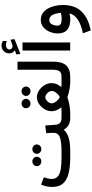

<svg xmlns="http://www.w3.org/2000/svg" viewBox="621 -1544 1187 2469"><g transform="rotate(-90 1214.5 -309.5)"><path d="M470.7 -429.2Q470.7 -453.6 488.3 -470.2Q505.9 -486.8 531.2 -486.8Q556.2 -486.8 573.7 -470.2Q591.3 -453.6 591.3 -429.2Q591.3 -404.8 573.7 -388.2Q556.2 -371.6 531.2 -371.6Q505.9 -371.6 488.3 -388.4Q470.7 -405.3 470.7 -429.2ZM312.5 -429.2Q312.5 -453.6 330.1 -470.2Q347.7 -486.8 373 -486.8Q397.9 -486.8 415.5 -470.2Q433.1 -453.6 433.1 -429.2Q433.1 -404.8 415.5 -388.2Q397.9 -371.6 373 -371.6Q347.7 -371.6 330.1 -388.4Q312.5 -405.3 312.5 -429.2ZM735.8 -309.1 835 -321.3 844.2 -195.8Q846.7 -153.3 867.7 -132.6Q888.7 -111.8 932.6 -111.8H944.3V0H932.6Q877.4 0 841.3 -20.8Q805.2 -41.5 781.2 -83Q739.3 -38.6 675.8 -19.3Q612.3 0 504.4 0H422.9Q304.7 0 220 -20.8Q135.3 -41.5 90.1 -91.8Q44.9 -142.1 44.9 -231.4Q44.9 -269.5 53.2 -305.9Q61.5 -342.3 75.2 -374.5L168.9 -339.4Q161.1 -316.9 154.5 -290Q147.9 -263.2 147.9 -238.8Q147.9 -185.5 181.6 -158.2Q215.3 -130.9 277.1 -121.3Q338.9 -111.8 422.9 -111.8H504.4Q616.7 -111.8 678.7 -131.6Q740.7 -151.4 740.7 -212.9Q740.7 -235.4 739.3 -261.2Q737.8 -287.1 735.8 -309.1Z M1215.3 -568.4Q1215.3 -592.8 1232.9 -609.4Q1250.5 -626 1275.9 -626Q1300.8 -626 1318.4 -609.4Q1335.9 -592.8 1335.9 -568.4Q1335.9 -543.9 1318.4 -527.3Q1300.8 -510.7 1275.9 -510.7Q1250.5 -510.7 1232.9 -527.6Q1215.3 -544.4 1215.3 -568.4ZM1057.1 -568.4Q1057.1 -592.8 1074.7 -609.4Q1092.3 -626 1117.7 -626Q1142.6 -626 1160.2 -609.4Q1177.7 -592.8 1177.7 -568.4Q1177.7 -543.9 1160.2 -527.3Q1142.6 -510.7 1117.7 -510.7Q1092.3 -510.7 1074.7 -527.6Q1057.1 -544.4 1057.1 -568.4ZM1380.4 -240.7Q1380.4 -205.1 1367.2 -174.6Q1354 -144 1329.1 -113.3Q1349.6 -112.3 1365.7 -112.1Q1381.8 -111.8 1394.5 -111.8H1441.9V0H1387.2Q1353.5 0 1300.8 -9.5Q1248 -19 1197.3 -36.6Q1146.5 -18.6 1092.3 -9.3Q1038.1 0 1002 0H924.8V-111.8H995.1Q1011.7 -111.8 1028.3 -112.1Q1044.9 -112.3 1068.8 -113.8Q1044.4 -144.5 1031.5 -175.5Q1018.6 -206.5 1018.6 -241.7Q1018.6 -275.4 1033.4 -308.6Q1048.3 -341.8 1073.7 -368.9Q1099.1 -396 1131.3 -412.4Q1163.6 -428.7 1197.8 -428.7Q1233.4 -428.7 1266.1 -412.6Q1298.8 -396.5 1324.7 -369.1Q1350.6 -341.8 1365.5 -308.6Q1380.4 -275.4 1380.4 -240.7ZM1198.2 -320.8Q1181.6 -320.8 1163.6 -308.3Q1145.5 -295.9 1132.8 -277.3Q1120.1 -258.8 1120.1 -239.7Q1120.1 -219.2 1132.6 -198.2Q1145 -177.2 1163.1 -160.2Q1181.2 -143.1 1199.2 -133.8Q1229.5 -147.9 1254.4 -178.5Q1279.3 -209 1279.3 -240.7Q1279.3 -258.8 1266.1 -277.3Q1252.9 -295.9 1234.1 -308.3Q1215.3 -320.8 1198.2 -320.8Z M1422.4 -111.8H1461.4Q1517.1 -111.8 1534.7 -140.9Q1552.2 -169.9 1552.2 -219.2V-677.7H1656.2V-214.4Q1656.2 -108.4 1609.6 -54.2Q1563 0 1460.9 0H1422.4Z M1800.8 -712.4Q1784.2 -725.6 1773.7 -741.7Q1763.2 -757.8 1763.2 -785.6Q1763.2 -828.1 1792.7 -855.7Q1822.3 -883.3 1860.4 -883.3Q1878.9 -883.3 1893.1 -879.2Q1907.2 -875 1921.4 -866.7L1921.9 -814.5Q1906.7 -822.3 1893.3 -824.7Q1879.9 -827.1 1867.2 -827.1Q1847.2 -827.1 1829.8 -814.9Q1812.5 -802.7 1812.5 -779.3Q1813 -765.1 1826.4 -752Q1839.8 -738.8 1866.7 -742.7Q1867.7 -742.7 1868.9 -743.2Q1870.1 -743.7 1871.1 -744.1L1938.5 -768.1L1945.8 -716.3L1755.9 -641.1L1748.5 -691.9ZM1902.8 -613.8V-0.5H1798.8V-613.8Z M2384.8 -94.2Q2384.8 60.1 2299.8 146.7Q2214.8 233.4 2058.1 263.7L2020.5 163.1Q2127.4 142.6 2194.6 98.9Q2261.7 55.2 2276.4 -9.8Q2260.3 -4.9 2241 -1.7Q2221.7 1.5 2206.1 1.5Q2116.2 1.5 2067.6 -37.6Q2019 -76.7 2019 -160.6Q2019 -198.2 2030.3 -236.6Q2041.5 -274.9 2063.7 -306.9Q2085.9 -338.9 2118.4 -358.6Q2150.9 -378.4 2192.9 -378.4Q2242.2 -378.4 2278.3 -354.5Q2314.5 -330.6 2337.9 -289.8Q2361.3 -249 2373 -198.5Q2384.8 -147.9 2384.8 -94.2ZM2206.5 -109.9Q2227.5 -109.9 2247.6 -112.8Q2267.6 -115.7 2284.2 -120.6Q2279.3 -183.1 2257.6 -226.1Q2235.8 -269 2191.9 -269Q2163.6 -269 2147.7 -251Q2131.8 -232.9 2125.5 -208.5Q2119.1 -184.1 2119.1 -165Q2119.1 -133.3 2142.1 -121.6Q2165 -109.9 2206.5 -109.9Z"/></g></svg>

Font: Vazirmatn RD FD Medium
Style: Regular
Weight: 500
Designer: Saber Rastikerdar
Foundry: Saber Rastikerdar
Version: Version 33.003